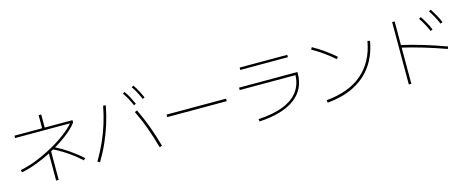

<svg xmlns="http://www.w3.org/2000/svg" viewBox="-44 -1640 6087 2507"><g transform="rotate(-15 3000.0 -386.5)"><path d="M72 -169Q138 -182 213.5 -206.5Q289 -231 367 -266.5Q445 -302 520.5 -343.5Q596 -385 662 -430.5Q728 -476 779.5 -521Q831 -566 862 -608L872 -593H108V-625H482V-802H517V-625H892V-593Q861 -549 807.5 -501.5Q754 -454 686 -407Q618 -360 541 -316.5Q464 -273 384 -237.5Q304 -202 226 -175.5Q148 -149 79 -137ZM482 82V-313H517V82ZM900 -79Q850 -126 792 -170Q734 -214 671.5 -253Q609 -292 542 -325L561 -351Q663 -300 755.5 -236.5Q848 -173 925 -102Z M1719 -604Q1694 -662 1670 -705.5Q1646 -749 1618 -788L1644 -805Q1675 -762 1699 -716.5Q1723 -671 1747 -618ZM1850 -655Q1825 -713 1801.5 -756.5Q1778 -800 1750 -839L1776 -855Q1807 -812 1831 -766.5Q1855 -721 1878 -668ZM1900 11Q1860 -137 1813 -265.5Q1766 -394 1706 -517L1739 -529Q1798 -407 1846 -277.5Q1894 -148 1935 1ZM1066 -17Q1133 -130 1183 -241Q1233 -352 1268.5 -466Q1304 -580 1328 -704L1363 -699Q1339 -574 1302.5 -457.5Q1266 -341 1216 -228Q1166 -115 1098 -1Z M2098 -343V-377H2902V-343Z M3243 -9Q3446 -20 3582.5 -74.5Q3719 -129 3788 -225Q3857 -321 3857 -456L3874 -439H3103V-472H3892V-456Q3892 -238 3727.5 -116Q3563 6 3248 24ZM3178 -691V-723H3822V-691Z M4166 -17Q4318 -31 4439.5 -76Q4561 -121 4650.5 -197.5Q4740 -274 4798 -381.5Q4856 -489 4880 -627L4913 -620Q4880 -430 4784 -294Q4688 -158 4534 -79.5Q4380 -1 4170 17ZM4433 -501Q4361 -563 4288.5 -614.5Q4216 -666 4141 -708L4157 -737Q4235 -693 4308 -641.5Q4381 -590 4454 -527Z M5711 -539Q5689 -590 5664 -636.5Q5639 -683 5606 -731L5633 -748Q5666 -699 5692 -652Q5718 -605 5740 -552ZM5861 -598Q5839 -650 5814 -696.5Q5789 -743 5756 -791L5784 -807Q5816 -758 5842 -711.5Q5868 -665 5890 -611ZM5867 -254Q5715 -309 5560.5 -355Q5406 -401 5269 -432L5276 -465Q5417 -434 5572.5 -387Q5728 -340 5878 -285ZM5255 62V-782H5289V62Z"/></g></svg>

Font: M PLUS 2 ExtraLight
Style: Regular
Weight: 250
Designer: Coji Morishita
Foundry: UNDERFOREST DESIGN
Version: Version 1.001